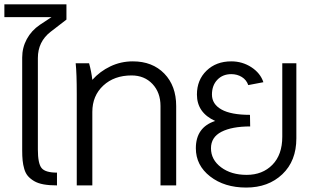

<svg xmlns="http://www.w3.org/2000/svg" viewBox="-56 -843 1413 873"><path d="M116.2 -579.1V-163.1Q116.2 -99.6 133.1 -78.9Q149.9 -58.1 203.1 -58.1V0Q168.5 0 142.6 -4.6Q116.7 -9.3 99.4 -19.5Q82 -29.8 71 -42.5Q60.1 -55.2 54.4 -74.5Q48.8 -93.8 46.9 -113Q44.9 -132.3 44.9 -159.2V-581.1Q44.9 -626.5 65.9 -665.3Q86.9 -704.1 125 -730L178.2 -765.1H-36.1V-823.2H246.1V-753.9L173.8 -698.2Q116.2 -653.3 116.2 -579.1Z M288.1 -555.2H349.1Q359.4 -518.1 363.8 -480Q398.4 -518.6 446 -541.3Q493.7 -564 547.9 -564Q637.2 -564 691.2 -508.3Q745.1 -452.6 745.1 -360.8V0H673.8V-360.8Q673.8 -422.4 637.2 -461.2Q600.6 -500 542 -500Q463.4 -500 413.6 -453.9Q363.8 -407.7 363.8 -334V0H293V-415Q293 -509.8 288.1 -555.2Z M995.6 -564Q1045.9 -564 1086.9 -537.4Q1127.9 -510.7 1141.6 -469.2L1072.8 -456.1Q1064.5 -480 1043.5 -492.9Q1022.5 -505.9 995.6 -505.9Q956.5 -505.9 932.1 -480.2Q907.7 -454.6 907.7 -413.1Q907.7 -369.6 950.9 -345.2Q994.1 -320.8 1080.6 -320.8L1081.5 -268.1Q998.5 -268.1 950.9 -243.7Q903.3 -219.2 903.3 -168.9Q903.3 -116.7 949.2 -82.3Q995.1 -47.9 1065.4 -47.9Q1137.7 -47.9 1182.6 -93.8Q1227.5 -139.6 1227.5 -221.2V-555.2H1291.5V-213.9Q1291.5 -111.3 1227.8 -50.8Q1164.1 9.8 1063.5 9.8Q964.4 9.8 899.4 -40.8Q834.5 -91.3 834.5 -168.9Q834.5 -264.2 922.4 -293Q839.4 -330.6 839.4 -413.1Q839.4 -479.5 883.1 -521.7Q926.8 -564 995.6 -564Z"/></svg>

Font: LT Superior
Style: Regular
Weight: 400
Designer: Daniel Lyons
Foundry: LyonsType
Version: Version 1.000